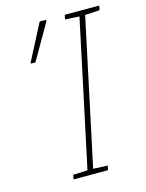

<svg xmlns="http://www.w3.org/2000/svg" viewBox="-110 -782 648 850"><g transform="rotate(-15 214.5 -357.0)"><path d="M120 0 124 -20 190 -23 332 -690 267 -694 271 -714H429L425 -694L358 -690L216 -23L282 -20L278 0ZM70 -544 71 -550 156 -714H186L185 -707L91 -544Z"/></g></svg>

Font: Noto Sans Thin
Style: Italic
Weight: 100
Italic angle: -12°
Designer: Monotype Design Team
Foundry: Monotype Imaging Inc.
Version: Version 2.013; ttfautohint (v1.8.4.7-5d5b)